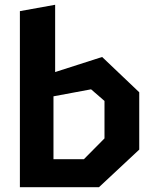

<svg xmlns="http://www.w3.org/2000/svg" viewBox="-20 -785 660 805"><path d="M63.4 -738.3 211.2 -765V-464.8L204.2 -438.6V0H63.4ZM135.7 -117.4H331.6L418.1 -204.7V-361.8L361.8 -410.5L135.7 -368.4V-458.7L408.2 -546.1L563.8 -398.1V-157.8L394.8 0H135.7Z"/></svg>

Font: Monaspace Krypton Var
Style: Regular
Weight: 400
Designer: Riley Cran and the Lettermatic Team
Version: Version 1.101 (Monaspace Krypton Var)